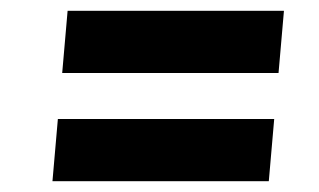

<svg xmlns="http://www.w3.org/2000/svg" viewBox="-20 -480 590 355"><path d="M77 -145 87 -260H487L477 -145ZM95 -345 105 -460H505L495 -345Z"/></svg>

Font: Share
Style: Bold Italic
Weight: 700
Designer: Ralph du Carrois
Version: Version 1.002